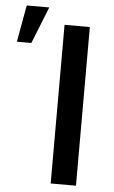

<svg xmlns="http://www.w3.org/2000/svg" viewBox="-129 -820 510 857"><g transform="rotate(5 126.0 -391.0)"><path d="M244.6 -710.9H131.3V0H244.6ZM-74.2 -617.2H-9.3L56.6 -782.2H-44.4Z"/></g></svg>

Font: Bert Sans Medium
Style: Regular
Weight: 500
Designer: Christian Robertson (Google), Cristiano Sobral
Foundry: Google, Cristiano Sobral
Version: Version 3.101